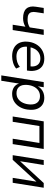

<svg xmlns="http://www.w3.org/2000/svg" viewBox="1136 -1676 719 3032"><g transform="rotate(90 1496.0 -159.5)"><path d="M370 0 401 -200Q370 -182 337 -173Q304 -164 267 -164Q161 -164 115.5 -216Q70 -268 86 -366L105 -490H190L172 -372Q164 -326 172.5 -295.5Q181 -265 208.5 -250Q236 -235 285 -235Q322 -235 352 -243Q382 -251 412 -269L447 -490H531L454 0Z M868 9Q792 9 738.5 -19Q685 -47 659 -99.5Q633 -152 637 -224Q641 -301 674.5 -363Q708 -425 767 -462Q826 -499 905 -499Q981 -499 1026.5 -465Q1072 -431 1089 -373.5Q1106 -316 1096 -247L1093 -225H700L709 -282H1047L1027 -266Q1034 -316 1023 -354Q1012 -392 982.5 -414.5Q953 -437 903 -437Q851 -437 813.5 -413Q776 -389 754 -351.5Q732 -314 724 -269L720 -247Q711 -189 726 -147Q741 -105 779 -82Q817 -59 872 -59Q917 -59 958.5 -71.5Q1000 -84 1036 -113L1062 -55Q1025 -23 972 -7Q919 9 868 9Z M1170 180 1276 -490H1357L1341 -386H1336Q1355 -423 1383.5 -448.5Q1412 -474 1447.5 -486.5Q1483 -499 1525 -499Q1587 -499 1630.5 -471Q1674 -443 1696 -391.5Q1718 -340 1713 -270Q1710 -192 1678.5 -129Q1647 -66 1592 -28.5Q1537 9 1461 9Q1401 9 1357 -20Q1313 -49 1297 -106H1300L1255 180ZM1451 -60Q1505 -60 1543.5 -88Q1582 -116 1604 -164.5Q1626 -213 1629 -273Q1633 -348 1598.5 -389.5Q1564 -431 1498 -431Q1445 -431 1406 -403Q1367 -375 1345 -327Q1323 -279 1320 -218Q1316 -143 1350.5 -101.5Q1385 -60 1451 -60Z M1819 0 1896 -490H2332L2255 0H2170L2237 -422H1970L1903 0Z M2430 0 2507 -490H2585L2522 -94H2505L2870 -490H2944L2866 0H2788L2852 -398H2869L2503 0Z"/></g></svg>

Font: Nunito Sans 10pt
Style: Italic
Weight: 400
Italic angle: -9°
Designer: Vernon Adams
Foundry: Vernon Adams
Version: Version 3.101;gftools[0.9.27]